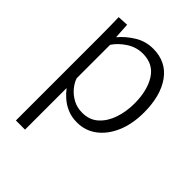

<svg xmlns="http://www.w3.org/2000/svg" viewBox="-215 -644 980 980"><g transform="rotate(45 275.5 -153.5)"><path d="M74 -374Q74 -413 73.5 -450Q73 -487 72 -520L130 -523L135 -439H136Q166 -475 211 -503Q256 -531 311 -531Q405 -531 456.5 -459.5Q508 -388 508 -267Q508 -185 481.5 -122.5Q455 -60 408.5 -24.5Q362 11 301 11Q262 11 231 -2.5Q200 -16 177.5 -36Q155 -56 141 -75H140V224H74ZM286 -43Q338 -43 372.5 -74.5Q407 -106 424 -156.5Q441 -207 441 -265Q441 -358 404 -417Q367 -476 291 -476Q244 -476 203.5 -449.5Q163 -423 141 -389V-148Q149 -123 169 -99Q189 -75 218.5 -59Q248 -43 286 -43Z"/></g></svg>

Font: Murecho Light
Style: Regular
Weight: 300
Designer: Neil Summerour
Foundry: Positype
Version: Version 1.010; ttfautohint (v1.8.3)